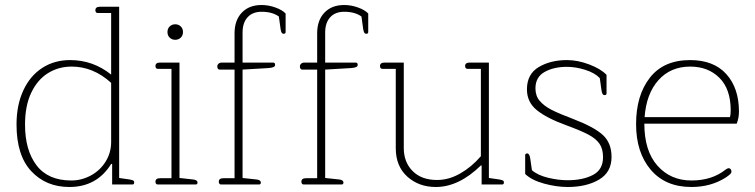

<svg xmlns="http://www.w3.org/2000/svg" viewBox="-20 -737 3017 767"><path d="M46 -240Q46 -317 73 -375.5Q100 -434 148.5 -465.5Q197 -497 260 -497Q352 -497 424 -439V-685H370Q366 -685 363.5 -688Q361 -691 361 -696Q361 -710 379 -710H456V-26L498 -20Q508 -18 512 -16Q516 -14 516 -8Q516 0 509 0H428V-82H424Q367 10 257 10Q164 10 105 -53Q46 -116 46 -240ZM424 -170V-406Q353 -471 266 -471Q214 -471 172 -445Q130 -419 105 -367Q80 -315 80 -239Q80 -137 126 -76.5Q172 -16 265 -16Q306 -16 343 -36Q380 -56 402 -91.5Q424 -127 424 -170Z M649 -609Q649 -623 658 -631.5Q667 -640 680 -640Q693 -640 702 -631.5Q711 -623 711 -609Q711 -595 702 -586.5Q693 -578 680 -578Q667 -578 658 -586.5Q649 -595 649 -609ZM601 -11Q601 -25 619 -25H665V-462H610Q606 -462 603.5 -465Q601 -468 601 -473Q601 -487 619 -487H697V-26L752 -20Q769 -18 769 -8Q769 0 762 0H610Q606 0 603.5 -3Q601 -6 601 -11Z M854 -11Q854 -25 872 -25H917V-459H857Q853 -459 850.5 -462.5Q848 -466 848 -471Q848 -478 853 -482.5Q858 -487 866 -487H917V-604Q917 -656 946 -686.5Q975 -717 1025 -717Q1053 -717 1080.5 -707Q1108 -697 1121 -683V-609Q1121 -602 1113 -602Q1108 -602 1105.5 -606Q1103 -610 1101 -620L1094 -671Q1068 -690 1025 -690Q989 -690 969 -668Q949 -646 949 -607V-487H1071Q1079 -487 1079 -478Q1079 -472 1072.5 -469Q1066 -466 1051 -465L949 -459V-26L1005 -20Q1022 -18 1022 -8Q1022 0 1015 0H863Q859 0 856.5 -3Q854 -6 854 -11Z M1184 -11Q1184 -25 1202 -25H1247V-459H1187Q1183 -459 1180.5 -462.5Q1178 -466 1178 -471Q1178 -478 1183 -482.5Q1188 -487 1196 -487H1247V-604Q1247 -656 1276 -686.5Q1305 -717 1355 -717Q1383 -717 1410.5 -707Q1438 -697 1451 -683V-609Q1451 -602 1443 -602Q1438 -602 1435.5 -606Q1433 -610 1431 -620L1424 -671Q1398 -690 1355 -690Q1319 -690 1299 -668Q1279 -646 1279 -607V-487H1401Q1409 -487 1409 -478Q1409 -472 1402.5 -469Q1396 -466 1381 -465L1279 -459V-26L1335 -20Q1352 -18 1352 -8Q1352 0 1345 0H1193Q1189 0 1186.5 -3Q1184 -6 1184 -11Z M1561 -145V-462H1507Q1503 -462 1500.5 -465Q1498 -468 1498 -473Q1498 -487 1516 -487H1593V-146Q1593 -89 1628.5 -53.5Q1664 -18 1726 -18Q1773 -18 1818.5 -44Q1864 -70 1901 -113V-462H1847Q1843 -462 1840.5 -465Q1838 -468 1838 -473Q1838 -487 1856 -487H1933V-26L1975 -20Q1985 -18 1989 -16Q1993 -14 1993 -8Q1993 0 1986 0H1904V-76H1901Q1813 10 1721 10Q1653 10 1607 -31.5Q1561 -73 1561 -145Z M2078 -42V-117Q2078 -124 2086 -124Q2095 -124 2098 -105L2105 -57Q2128 -37 2169 -27Q2210 -17 2248 -17Q2308 -17 2348.5 -38Q2389 -59 2389 -109Q2389 -142 2375 -162.5Q2361 -183 2331 -199Q2301 -215 2241 -237Q2164 -265 2124.5 -297Q2085 -329 2085 -380Q2085 -441 2132 -469Q2179 -497 2245 -497Q2288 -497 2334 -479.5Q2380 -462 2403 -438V-364Q2403 -357 2395 -357Q2390 -357 2387.5 -361Q2385 -365 2383 -375L2376 -425Q2356 -446 2318 -458Q2280 -470 2245 -470Q2192 -470 2155.5 -449.5Q2119 -429 2119 -384Q2119 -354 2136 -334Q2153 -314 2183 -298.5Q2213 -283 2269 -262Q2353 -230 2388 -198Q2423 -166 2423 -110Q2423 -49 2373 -19.5Q2323 10 2248 10Q2203 10 2153.5 -3.5Q2104 -17 2078 -42Z M2521 -241Q2521 -356 2576 -426.5Q2631 -497 2737 -497Q2831 -497 2881.5 -441Q2932 -385 2932 -291Q2932 -266 2923 -243H2554Q2554 -134 2606.5 -75Q2659 -16 2742 -16Q2824 -16 2878 -59Q2886 -65 2891 -65Q2896 -65 2899 -61Q2902 -57 2902 -52Q2902 -46 2896 -40.5Q2890 -35 2878 -27Q2819 10 2742 10Q2638 10 2579.5 -59Q2521 -128 2521 -241ZM2896 -269Q2899 -278 2899 -296Q2899 -381 2854 -426Q2809 -471 2737 -471Q2659 -471 2610.5 -417Q2562 -363 2555 -269Z"/></svg>

Font: Maitree ExtraLight
Style: Regular
Weight: 250
Designer: CadsonDemak Team
Foundry: CadsonDemak
Version: Version 1.002